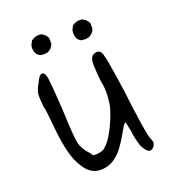

<svg xmlns="http://www.w3.org/2000/svg" viewBox="-115 -699 721 793"><g transform="rotate(-20 245.0 -302.5)"><path d="M425.8 -64.5Q427.7 -54.7 430.7 -48.8Q436.5 -33.2 436.5 -31.2Q436.5 -15.6 424.8 -6.3Q413.1 2.9 403.3 -4.9Q395.5 -9.8 381.8 -33.2Q369.1 -71.3 365.2 -107.4Q361.3 -124 360.4 -129.9Q359.4 -135.7 357.9 -142.1Q356.4 -148.4 353 -144.5Q349.6 -140.6 346.2 -136.2Q342.8 -131.8 335.9 -119.1Q306.6 -67.4 287.6 -44.9Q268.6 -22.5 245.1 -8.8Q208 8.8 174.8 1Q142.6 -6.8 120.1 -44.9Q85 -96.7 73.2 -224.6Q72.3 -228.5 68.8 -267.6Q65.4 -306.6 60.5 -323.2Q56.6 -363.3 58.1 -378.9Q59.6 -394.5 73.2 -418.9Q82 -437.5 88.4 -445.8Q94.7 -454.1 102.5 -453.1Q114.3 -453.1 118.7 -426.3Q123 -399.4 129.9 -291Q134.8 -163.1 141.1 -135.3Q147.5 -107.4 171.9 -81.1L185.5 -63.5H203.1Q218.8 -65.4 226.6 -68.4Q234.4 -71.3 249 -86.9Q267.6 -106.4 288.1 -148.9Q308.6 -191.4 319.3 -231.4Q330.1 -292 319.3 -338.9Q314.5 -375 314.5 -399.4Q310.5 -446.3 328.1 -455.1Q360.4 -470.7 368.2 -434.6Q373 -421.9 386.2 -336.9Q399.4 -252 404.3 -201.2Q416 -108.4 425.8 -64.5ZM107.4 -537.1 100.6 -549.8 98.6 -567.4 100.6 -579.1 109.4 -595.7Q127 -610.4 151.4 -607.4Q170.9 -600.6 179.7 -581.1V-555.7Q172.9 -536.1 153.3 -527.3L137.7 -525.4L120.1 -527.3ZM287.1 -537.1 281.2 -549.8 279.3 -567.4 281.2 -579.1 289.1 -595.7Q306.6 -610.4 331.1 -607.4Q350.6 -600.6 360.4 -581.1V-555.7Q353.5 -536.1 333 -527.3L318.4 -525.4L299.8 -527.3Z"/></g></svg>

Font: JasonHandwriting2
Style: Regular
Weight: 400
Version: Version 1.05.10